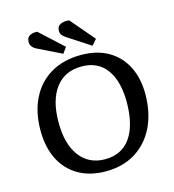

<svg xmlns="http://www.w3.org/2000/svg" viewBox="-134 -1051 1066 1177"><g transform="rotate(-15 398.5 -463.0)"><path d="M69 -331Q69 -448 112.5 -534.5Q156 -621 236.5 -668Q317 -715 428 -715Q528 -715 599.5 -674Q671 -633 709.5 -558Q748 -483 748 -379Q747 -261 703.5 -172.5Q660 -84 580.5 -35Q501 14 393 14Q293 14 220 -28Q147 -70 108 -147.5Q69 -225 69 -331ZM189 -352Q188 -215 246 -137Q304 -59 407 -59Q513 -59 568.5 -137.5Q624 -216 625 -361Q625 -497 570.5 -571.5Q516 -646 413 -646Q306 -646 247.5 -568.5Q189 -491 189 -352ZM369 -844Q353 -855 344.5 -865Q336 -875 336 -892Q336 -922 360 -932.5Q384 -943 414 -938L543 -787L512 -751ZM175 -824Q139 -842 139 -875Q139 -901 157.5 -912.5Q176 -924 206 -922L353 -787L326 -750Z"/></g></svg>

Font: Literata 7pt Medium
Style: Italic
Weight: 500
Italic angle: -2°
Designer: Latin by Veronika Burian and Jose Scaglione. Greek by Irene Vlachou. Cyrillic by Vera Evstafieva
Foundry: TypeTogether
Version: Version 3.002